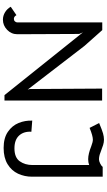

<svg xmlns="http://www.w3.org/2000/svg" viewBox="279 -1018 750 1349"><g transform="rotate(90 654.5 -343.0)"><path d="M27 -43 86 -83Q96 -65 112 -65Q123 -65 130 -72.5Q137 -80 137 -90V-686H191L302 -561L609 -162L605 -177L602 -685H686V1H648L207 -550L218 -524L220 -90Q220 -47 189 -17.5Q158 12 118 12Q90 12 65.5 -3Q41 -18 27 -43ZM827 -194 905 -188Q902 -134 932 -101.5Q962 -69 1022 -69Q1086 -69 1112.5 -106Q1139 -143 1139 -196V-594Q1121 -587 1098 -587Q1061 -587 1006 -609Q977 -620 961 -620Q934 -620 878 -597L844 -664Q894 -685 917 -691.5Q940 -698 961 -698Q979 -698 998.5 -692Q1018 -686 1052 -673Q1076 -663 1100 -663Q1111 -663 1128.5 -671.5Q1146 -680 1152 -689H1221V-193Q1221 -140 1200 -94.5Q1179 -49 1133.5 -21Q1088 7 1019 7Q949 7 905.5 -23Q862 -53 843.5 -98.5Q825 -144 827 -194Z"/></g></svg>

Font: Bellota
Style: Bold
Weight: 700
Designer: Kemie Guaida
Foundry: Kemie Guaida
Version: Version 4.001